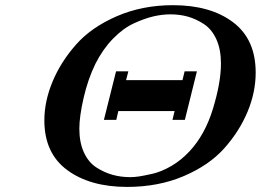

<svg xmlns="http://www.w3.org/2000/svg" viewBox="-20 -717 1016 748"><path d="M152.8 -248Q152.8 -322.3 184.8 -399.2Q216.8 -476.1 276.4 -543.5Q335.9 -610.8 435.1 -653.8Q534.2 -696.8 653.8 -696.8Q799.8 -696.8 887.9 -630.4Q976.1 -564 976.1 -434.1Q976.1 -357.9 944.6 -282Q913.1 -206.1 854 -139.6Q794.9 -73.2 696 -31Q597.2 11.2 475.1 11.2Q331.1 11.2 241.9 -54.4Q152.8 -120.1 152.8 -248ZM289.1 -215.8Q289.1 -161.6 307.1 -122.8Q325.2 -84 355.7 -64.5Q386.2 -44.9 418.7 -35.9Q451.2 -26.9 486.8 -26.9H487.8Q502.9 -26.9 521 -29.5Q539.1 -32.2 574 -40Q608.9 -47.9 647.5 -70.3Q686 -92.8 717.8 -127Q778.8 -191.9 809.8 -293.9Q840.8 -396 840.8 -469.2Q840.8 -524.4 823 -563.7Q805.2 -603 774.7 -623Q744.1 -643.1 712.2 -652.1Q680.2 -661.1 644 -661.1Q611.8 -661.1 577.4 -653.1Q543 -645 501.5 -626Q460 -606.9 420.4 -566.4Q380.9 -525.9 352.1 -469.2Q322.3 -408.2 305.7 -335.4Q289.1 -262.7 289.1 -215.8ZM384.8 -250 432.1 -439H480L471.2 -404.8H690.9L699.2 -439H747.1L700.2 -250H651.9L660.2 -284.2H440.9L433.1 -250Z"/></svg>

Font: CMU Serif
Style: BoldItalic
Weight: 700
Italic angle: -14.04°
Version: Version 0.7.0